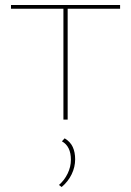

<svg xmlns="http://www.w3.org/2000/svg" viewBox="-20 -479 525 769"><path d="M461 -444H251V0H234V-444H24V-459H461ZM281 159Q281 190 267 219Q253 248 227 270L216 262Q238 243 251 216Q264 189 264 161Q264 107 228 87L239 75Q262 89 271.5 110Q281 131 281 159Z"/></svg>

Font: Ysabeau SC Thin
Style: Regular
Weight: 200
Designer: Christian Thalmann (Catharsis Fonts)
Version: Version 0.003